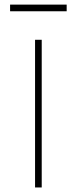

<svg xmlns="http://www.w3.org/2000/svg" viewBox="-20 -825 338 845"><path d="M273.4 -804.7H24.4V-775.4H273.4ZM163.6 0V-649.9H134.3V0Z"/></svg>

Font: Estedad-FD-VF Thin
Style: Regular
Weight: 100
Designer: Amin Abedi
Version: Version 5.0